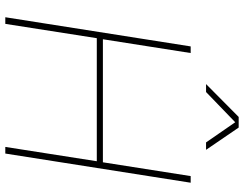

<svg xmlns="http://www.w3.org/2000/svg" viewBox="-118 -802 920 724"><g transform="rotate(90 342.0 -440.0)"><path d="M45 0 155 -699H180L128 -368H592L644 -699H669L559 0H534L588 -345H124L70 0ZM297 -757 421 -880H461L545 -757H517L441 -867L327 -757Z"/></g></svg>

Font: MuseoModerno Thin Thin
Style: Italic
Weight: 250
Italic angle: -9°
Version: Version 1.003